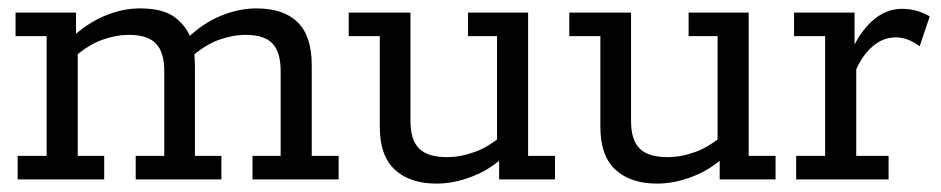

<svg xmlns="http://www.w3.org/2000/svg" viewBox="-20 -427 2239 457"><path d="M22 0V-56H91V-341H17V-397H161V-339L148 -335Q186 -371 228.5 -389Q271 -407 313 -407Q368 -407 396 -386Q424 -365 436 -332L426 -336Q463 -372 506 -389.5Q549 -407 590 -407Q655 -407 688.5 -374Q722 -341 722 -272V-56H786V0H581V-56H648V-258Q648 -303 628.5 -323.5Q609 -344 565 -344Q534 -344 500.5 -332Q467 -320 430 -287L438 -322Q442 -309 443 -294Q444 -279 444 -272V-56H507V0H303V-56H371V-258Q371 -303 351 -323.5Q331 -344 288 -344Q256 -344 222.5 -332Q189 -320 152 -287L165 -311V-56H228V0Z M1019 10Q956 10 920 -23Q884 -56 884 -125V-341H810V-397H957V-139Q957 -94 977.5 -73.5Q998 -53 1044 -53Q1076 -53 1110.5 -65.5Q1145 -78 1183 -111L1163 -82V-341H1094V-397H1237V-56H1301V0H1168V-58L1187 -61Q1150 -25 1105.5 -7.5Q1061 10 1019 10Z M1544 10Q1481 10 1445 -23Q1409 -56 1409 -125V-341H1335V-397H1482V-139Q1482 -94 1502.5 -73.5Q1523 -53 1569 -53Q1601 -53 1635.5 -65.5Q1670 -78 1708 -111L1688 -82V-341H1619V-397H1762V-56H1826V0H1693V-58L1712 -61Q1675 -25 1630.5 -7.5Q1586 10 1544 10Z M1875 0V-56H1944V-341H1870V-397H2014V-294L2004 -300Q2026 -351 2057.5 -378.5Q2089 -406 2127 -406Q2162 -406 2193 -388L2169 -317Q2154 -328 2140 -333Q2126 -338 2112 -338Q2082 -338 2057.5 -317Q2033 -296 2018 -262V-56H2095V0Z"/></svg>

Font: Rokkitt
Style: Regular
Weight: 400
Designer: Vernon Adams
Foundry: Vernon Adams
Version: Version 3.103